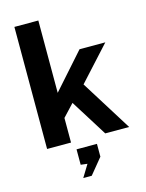

<svg xmlns="http://www.w3.org/2000/svg" viewBox="-139 -826 858 1129"><g transform="rotate(-15 290.0 -261.5)"><path d="M562.1 0H416.5L276.9 -223.1L208.2 -149.8V0H62.5V-743H208.2V-302.7L398.4 -517H555.5L367.7 -311.1ZM223.7 220.2 269.3 145.6 229.2 140.8V46.9H353.4V124.9L275.3 220.2Z"/></g></svg>

Font: Public Sans Thin
Style: Regular
Weight: 100
Designer: The Public Sans project authors (U.S. Web Design System). Libre Franklin designed by Pablo Impallari and Rodrigo Fuenzal
Version: Version 1.008